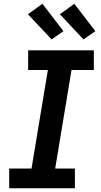

<svg xmlns="http://www.w3.org/2000/svg" viewBox="-20 -1003 540 1023"><path d="M29 0V-105H148L235 -630H130V-735H480V-630H361L274 -105H379V0ZM425 -793 299 -927 376 -983 488 -837ZM255 -793 129 -927 206 -983 318 -837Z"/></svg>

Font: Iosevka Curly Slab Extrabold
Style: Italic
Weight: 800
Italic angle: -9°
Monospace: yes
Designer: Belleve Invis
Foundry: Belleve Invis
Version: Version 22.1.2; ttfautohint (v1.8.4)